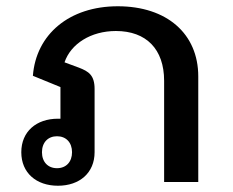

<svg xmlns="http://www.w3.org/2000/svg" viewBox="-20 -581 744 613"><path d="M165 12C234 12 282 -29 282 -95V-297C282 -341 263 -353 232 -365L186 -382C206 -441 270 -482 350 -482C447 -482 504 -424 504 -323V0H613V-337C613 -473 513 -561 356 -561C201 -561 95 -471 85 -339L173 -303V-202H165C96 -202 48 -161 48 -95C48 -29 96 12 165 12ZM162 -146C191 -146 210 -126 210 -95C210 -64 191 -44 162 -44C133 -44 114 -64 114 -95C114 -126 133 -146 162 -146Z"/></svg>

Font: IBM Plex Thai Looped Medium
Style: Regular
Weight: 500
Designer: Mike Abbink, Paul van der Laan, Pieter van Rosmalen, Ben Mitchell, Mark Frömberg
Foundry: Bold Monday
Version: Version 1.0